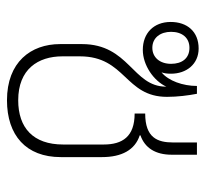

<svg xmlns="http://www.w3.org/2000/svg" viewBox="-40 -556 603 564"><g transform="rotate(90 262.0 -273.5)"><path d="M274 8C377 8 441 -48 441 -150V-271C441 -329 420 -368 377 -382V-384C414 -397 434 -428 434 -476V-550H398V-480C398 -434 384 -398 313 -398V-367C381 -367 404 -331 404 -276V-157C404 -69 355 -25 274 -25C183 -25 145 -83 145 -155V-206C145 -341 264 -338 264 -462C264 -493 260 -524 255 -550H232C232 -509 217 -466 192 -446C195 -454 196 -463 196 -474C196 -519 168 -555 122 -555C72 -555 44 -521 44 -473C44 -423 77 -391 126 -391C171 -391 217 -423 234 -460V-459C234 -361 109 -351 109 -212V-148C109 -62 162 8 274 8ZM120 -419C90 -419 73 -443 73 -474C73 -506 90 -528 120 -528C151 -528 167 -506 167 -474C167 -441 148 -419 120 -419Z"/></g></svg>

Font: Noto Sans Thai Looped SemiCondensed ExtraLight
Style: Regular
Weight: 200
Width: 4
Designer: Sasikarn Vongin, Ben Mitchell
Foundry: The Fontpad Ltd
Version: Version 1.001